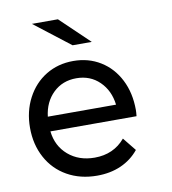

<svg xmlns="http://www.w3.org/2000/svg" viewBox="-83 -809 794 887"><g transform="rotate(-10 314.0 -365.5)"><path d="M528 -233C529.3 -245 530 -254.7 530 -262C530 -315.3 519.5 -362.7 498.5 -404C477.5 -445.3 448.3 -477.5 411 -500.5C373.7 -523.5 331.3 -535 284 -535C236 -535 193.2 -523.5 155.5 -500.5C117.8 -477.5 88.2 -445.3 66.5 -404C44.8 -362.7 34 -316.3 34 -265C34 -213 45.2 -166.3 67.5 -125C89.8 -83.7 121.3 -51.5 162 -28.5C202.7 -5.5 249.3 6 302 6C343.3 6 380.7 -1.3 414 -16C447.3 -30.7 475.3 -52 498 -80L448 -142C412 -99.3 364.3 -78 305 -78C255.7 -78 214.5 -92.2 181.5 -120.5C148.5 -148.8 129.3 -186.3 124 -233ZM175.5 -412C204.5 -440 240.7 -454 284 -454C327.3 -454 363.5 -439.8 392.5 -411.5C421.5 -383.2 438.7 -346.7 444 -302H124C129.3 -347.3 146.5 -384 175.5 -412ZM126 -737 294 -607H384L248 -737Z"/></g></svg>

Font: Rookery
Style: Regular
Weight: 400
Designer: Ryan Kimball / Julieta Ulanovsky
Foundry: Motorola Mobility LLC.
Version: Version 1.0